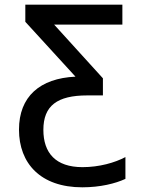

<svg xmlns="http://www.w3.org/2000/svg" viewBox="-20 -559 603 819"><path d="M331 240C407 240 472 224 515 204V111C470 135 403 154 332 154C217 154 165 93 165 -5C165 -108 224 -152 352 -152H419V-225L211 -454H502V-539H88V-466L302 -232C150 -225 61 -147 61 -6C61 138 153 240 331 240Z"/></svg>

Font: Noto Sans Mono SemiCondensed Medium
Style: Regular
Weight: 500
Width: 4
Designer: Monotype Design Team
Foundry: Monotype Imaging Inc.
Version: Version 2.014